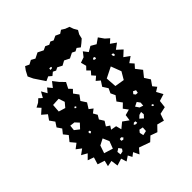

<svg xmlns="http://www.w3.org/2000/svg" viewBox="-250 -1069 1247 1247"><g transform="rotate(-45 373.0 -445.5)"><path d="M334 -11 305 23 286 -17 261 2 246 -26 213 -4 201 -42 153 -27 146 -76 106 -68 116 -108 67 -124 82 -173 40 -188 72 -220 33 -242 69 -268 35 -294 69 -320 40 -355 69 -391 45 -421 69 -451 48 -482 69 -514 45 -548 69 -582 35 -611 69 -641 47 -665 76 -680 98 -700 120 -680 142 -719 164 -680 188 -709 212 -680 240 -716 268 -680 300 -647 279 -606 300 -584 279 -562 304 -528 279 -494 303 -457 279 -419 305 -399 279 -379 295 -351 279 -324 299 -292 279 -260 303 -244 288 -221 327 -214 337 -176 376 -208 416 -179 422 -221 462 -232 438 -264 467 -292 442 -326 467 -359 452 -391 467 -423 444 -459 467 -494 441 -516 467 -538 446 -562 467 -586 446 -607 467 -629 457 -667 494 -680 518 -711 542 -680 578 -701 614 -680 651 -706 677 -669 704 -645 677 -621 715 -594 677 -566 714 -532 677 -498 716 -470 677 -443 700 -417 677 -391 710 -349 677 -308 702 -269 676 -232 697 -206 668 -188 692 -144 644 -129 638 -78 588 -67 572 -20 524 -33 489 3 442 -14 410 16ZM547 -630 535 -634 527 -624 536 -617 547 -618ZM189 -604 135 -601 131 -545 177 -531 203 -562ZM648 -562 636 -566 635 -554 641 -544 651 -551ZM604 -442 577 -513 503 -476 508 -402 574 -391ZM232 -492 224 -495 219 -487 227 -481 234 -485ZM153 -423 119 -427 115 -390 147 -365 177 -397ZM184 -316H174L171 -307L177 -298L188 -305ZM584 -288 565 -297 553 -282 563 -269 580 -268ZM533 -231 504 -217 521 -192 546 -184 548 -210ZM209 -220 166 -198 148 -145 209 -126 228 -176ZM507 -165 486 -159 468 -142 491 -122 509 -142ZM596 -148 585 -150 586 -140 593 -135 599 -140ZM438 -148 425 -149 414 -139 427 -132 440 -133ZM299 -140 285 -138 284 -123 298 -119 309 -129ZM251 -84 237 -104 215 -90 218 -64 241 -69ZM444 -86 418 -91 405 -75 411 -48 442 -55ZM166 -813 149 -849 168 -885 185 -908 212 -895 240 -910 267 -895 305 -914 343 -895 369 -907 394 -895 414 -905 434 -895 464 -909 494 -895 517 -910 541 -895 569 -885 579 -857 594 -831 579 -805 572 -775 549 -755 527 -738 505 -755 484 -744 462 -755 426 -737 390 -755 359 -738 327 -755 307 -745 287 -755 265 -737 244 -755 214 -741ZM295 -787 285 -786 284 -774H296L304 -782Z"/></g></svg>

Font: Rubik Gemstones
Style: Regular
Weight: 400
Designer: Hubert and Fischer, NaN
Foundry: Hubert and Fischer, NaN
Version: Version 2.200